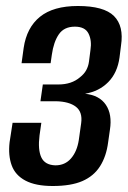

<svg xmlns="http://www.w3.org/2000/svg" viewBox="-20 -614 428 641"><path d="M156 7Q99 7 65 -11Q31 -29 19 -62Q7 -95 12 -139L22 -204H118L112 -162Q106 -114 118 -88.5Q130 -63 165 -62Q197 -62 217 -85Q237 -108 243 -146L251 -203Q256 -240 233.5 -257.5Q211 -275 167 -276H115L123 -332H175Q197 -332 215 -338Q233 -344 247 -356Q261 -367 268 -380Q275 -393 277 -408L282 -447Q287 -479 275.5 -502Q264 -525 230 -525Q194 -525 176.5 -499.5Q159 -474 153 -431L149 -403H52L59 -454Q69 -522 113.5 -558Q158 -594 240 -594Q327 -594 360.5 -560.5Q394 -527 384 -462L379 -422Q372 -371 341.5 -340Q311 -309 264 -301Q312 -296 333.5 -264Q355 -232 347 -181L341 -139Q335 -92 314 -59Q293 -26 255 -9.5Q217 7 156 7Z"/></svg>

Font: Alumni Sans Thin SemiBold
Style: Italic
Weight: 600
Italic angle: -8°
Version: Version 1.016